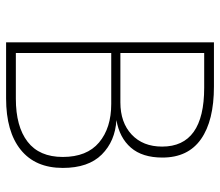

<svg xmlns="http://www.w3.org/2000/svg" viewBox="-66 -656 722 630"><g transform="rotate(90 295.0 -341.0)"><path d="M531 -186Q531 -96 471.5 -48Q412 0 303 0H119V-682H264Q376 -682 436.5 -639.5Q497 -597 497 -513Q497 -447 464.5 -409.5Q432 -372 374 -362Q443 -358 487 -314Q531 -270 531 -186ZM154 -650V-375H316Q382 -375 421.5 -412Q461 -449 461 -512Q461 -650 268 -650ZM495 -186Q495 -265 447.5 -305Q400 -345 321 -345H154V-32H304Q395 -32 445 -70.5Q495 -109 495 -186Z"/></g></svg>

Font: FiraGO UltraLight
Style: Regular
Weight: 200
Designer: bBox Type
Foundry: bBox Type GmbH
Version: Version 1.001